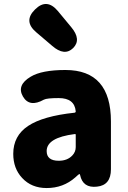

<svg xmlns="http://www.w3.org/2000/svg" viewBox="-20 -937 646 971"><path d="M216 14Q139 14 92 -37Q47 -85 47 -159Q47 -250 122 -300Q197 -350 357 -367Q363 -368 363 -374Q357 -441 277 -441Q217 -441 202 -433Q129 -392 96 -449Q63 -506 135 -549Q191 -583 311 -583Q541 -583 541 -323V-81Q541 0 470 7Q399 15 385 -52Q384 -57 381.5 -57Q379 -57 361 -40Q300 14 216 14ZM277 -124Q321 -124 346 -151Q363 -169 363 -193V-255Q363 -260 358 -259Q216 -241 216 -173Q216 -124 277 -124ZM350 -694Q306 -651 244 -705L163 -774Q97 -830 157 -889Q216 -948 272 -882L340 -800Q393 -737 350 -694Z"/></svg>

Font: Resource Han Rounded JP Heavy
Style: Regular
Weight: 900
Designer: Cyano Hao (round all glyphs); Ryoko NISHIZUKA 西塚涼子 (kana, bopomofo & ideographs); Paul D. Hunt (Latin, Greek & Cyrillic)
Foundry: Cyano Hao
Version: 0.990